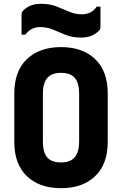

<svg xmlns="http://www.w3.org/2000/svg" viewBox="-20 -967 640 1007"><path d="M300 -720Q413 -720 479 -657Q545 -594 545 -477V-223Q545 -106 479 -43Q413 20 300 20Q187 20 121 -43Q55 -106 55 -223V-477Q55 -594 121 -657Q187 -720 300 -720ZM205 -223Q205 -195 211 -173.5Q217 -152 231 -138Q254 -115 300 -115Q350 -115 372.5 -143Q395 -171 395 -223V-477Q395 -536 369 -562Q346 -585 300 -585Q250 -585 227.5 -557.5Q205 -530 205 -477ZM410 -892Q433 -892 452.5 -901Q472 -910 487 -932H507V-830Q507 -821 506 -816.5Q505 -812 500 -807Q484 -790 461 -780Q438 -770 404 -770Q359 -770 324.5 -784Q290 -798 258.5 -811.5Q227 -825 190 -825Q142 -825 113 -785H93V-887Q93 -895 94 -899.5Q95 -904 100 -910Q116 -927 139 -937Q162 -947 196 -947Q241 -947 275.5 -933.5Q310 -920 342 -906Q374 -892 410 -892Z"/></svg>

Font: Recursive Mn Lnr St XBd
Style: Regular
Weight: 800
Monospace: yes
Version: Version 1.079;hotconv 1.0.112;makeotfexe 2.5.65598; ttfautoh